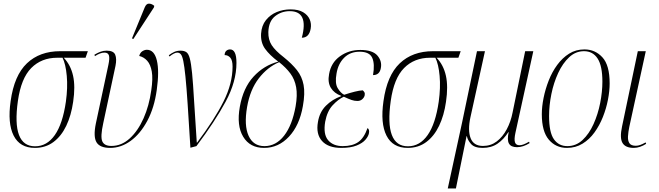

<svg xmlns="http://www.w3.org/2000/svg" viewBox="-20 -825 3720 1084"><path d="M177 10Q92 10 57 -59.5Q22 -129 40 -254Q60 -399 132 -467.5Q204 -536 320 -536H476L463 -499H340Q379 -458 392.5 -397.5Q406 -337 393 -250Q382 -173 354 -114.5Q326 -56 281.5 -23Q237 10 177 10ZM178 1Q245 1 289.5 -62.5Q334 -126 352 -251Q363 -330 357 -396.5Q351 -463 333 -499H303Q214 -499 156.5 -441Q99 -383 81 -255Q45 1 178 1Z M602 10Q544 10 525 -21.5Q506 -53 521 -127L592 -459Q600 -496 595 -512Q590 -528 570 -528Q546 -528 516 -508L513 -516Q531 -527 547.5 -533Q564 -539 582 -539Q621 -539 630.5 -516Q640 -493 632 -453L563 -130Q546 -53 557.5 -27Q569 -1 609 -1Q666 -1 712.5 -43.5Q759 -86 790.5 -157Q822 -228 834 -315Q844 -381 837 -421Q830 -461 811 -482Q792 -503 766 -509Q771 -528 784 -536Q797 -544 809 -544Q851 -544 865.5 -484Q880 -424 865 -317Q851 -216 811.5 -142.5Q772 -69 717.5 -29.5Q663 10 602 10ZM733 -605 725 -608 797 -783Q806 -805 821.5 -804.5Q837 -804 851 -792L849 -783Z M1055 9Q1046 -138 1039.5 -236Q1033 -334 1027 -392.5Q1021 -451 1015 -480Q1009 -509 1001 -518.5Q993 -528 981 -528Q964 -528 937 -506L933 -513Q947 -524 963 -531.5Q979 -539 999 -539Q1019 -539 1031.5 -531Q1044 -523 1051.5 -495.5Q1059 -468 1064.5 -411.5Q1070 -355 1075.5 -260Q1081 -165 1091 -20H1093Q1191 -150 1242 -252Q1293 -354 1293 -449Q1293 -485 1280 -499.5Q1267 -514 1248 -514Q1249 -531 1258 -538.5Q1267 -546 1279 -546Q1315 -546 1315 -470Q1315 -364 1254 -251Q1193 -138 1089 0Z M1471 10Q1391 10 1353 -53Q1315 -116 1334 -222Q1353 -329 1411.5 -392.5Q1470 -456 1551 -477Q1502 -514 1476.5 -549.5Q1451 -585 1454 -635Q1457 -681 1481.5 -711.5Q1506 -742 1542.5 -757Q1579 -772 1620 -772Q1665 -772 1691.5 -756Q1718 -740 1728.5 -715.5Q1739 -691 1734 -663Q1725 -612 1684 -612Q1724 -762 1616 -762Q1569 -762 1533 -733.5Q1497 -705 1495 -644Q1494 -601 1514 -570Q1534 -539 1582 -502Q1628 -465 1656.5 -429Q1685 -393 1694 -345.5Q1703 -298 1690 -226Q1671 -117 1611.5 -53.5Q1552 10 1471 10ZM1473 0Q1538 0 1584 -59Q1630 -118 1649 -225Q1660 -288 1652 -332.5Q1644 -377 1619.5 -410Q1595 -443 1556 -474Q1490 -446 1441 -382.5Q1392 -319 1375 -221Q1357 -117 1383.5 -58.5Q1410 0 1473 0Z M1907 10Q1833 10 1798 -29Q1763 -68 1775 -136Q1784 -192 1820 -228Q1856 -264 1906 -282V-284Q1867 -298 1848 -329Q1829 -360 1838 -407Q1849 -471 1899 -507Q1949 -543 2014 -543Q2084 -543 2111 -511Q2138 -479 2130 -440Q2123 -401 2086 -401Q2097 -464 2081.5 -498.5Q2066 -533 2010 -533Q1957 -533 1923 -499Q1889 -465 1880 -410Q1870 -355 1886.5 -327.5Q1903 -300 1923 -290Q1957 -301 1983 -307.5Q2009 -314 2028 -315Q2033 -311 2037 -304.5Q2041 -298 2039 -287Q2036 -274 2025 -264.5Q2014 -255 1998 -255Q1981 -255 1965 -260.5Q1949 -266 1921 -279Q1889 -264 1858 -230.5Q1827 -197 1816 -138Q1804 -67 1832.5 -33.5Q1861 0 1915 0Q1969 0 2002 -22.5Q2035 -45 2055 -102Q2067 -94 2063 -73Q2060 -56 2043.5 -36.5Q2027 -17 1993.5 -3.5Q1960 10 1907 10Z M2282 10Q2197 10 2162 -59.5Q2127 -129 2145 -254Q2165 -399 2237 -467.5Q2309 -536 2425 -536H2581L2568 -499H2445Q2484 -458 2497.5 -397.5Q2511 -337 2498 -250Q2487 -173 2459 -114.5Q2431 -56 2386.5 -23Q2342 10 2282 10ZM2283 1Q2350 1 2394.5 -62.5Q2439 -126 2457 -251Q2468 -330 2462 -396.5Q2456 -463 2438 -499H2408Q2319 -499 2261.5 -441Q2204 -383 2186 -255Q2150 1 2283 1Z M2508 239 2589 -134 2673 -536H2718L2636 -163Q2620 -89 2637 -45Q2654 -1 2707 -1Q2751 -1 2784.5 -26.5Q2818 -52 2841 -95Q2864 -138 2874 -190L2945 -536H2991L2890 -75Q2882 -38 2887.5 -21.5Q2893 -5 2913 -5Q2923 -5 2935.5 -9.5Q2948 -14 2967 -25L2970 -17Q2933 6 2899 6Q2865 6 2853.5 -14.5Q2842 -35 2852 -79H2850Q2824 -38 2789 -14Q2754 10 2705 10Q2659 10 2639.5 -12Q2620 -34 2616 -56H2614L2554 239Z M3181 10Q3118 10 3078.5 -36.5Q3039 -83 3039 -180Q3039 -223 3049 -272.5Q3059 -322 3078 -370.5Q3097 -419 3126 -458.5Q3155 -498 3193 -522Q3231 -546 3280 -546Q3340 -546 3381 -501.5Q3422 -457 3422 -354Q3422 -312 3412.5 -262.5Q3403 -213 3384 -165Q3365 -117 3336.5 -77.5Q3308 -38 3269 -14Q3230 10 3181 10ZM3183 0Q3232 0 3269 -34.5Q3306 -69 3331 -124.5Q3356 -180 3368.5 -243.5Q3381 -307 3381 -364Q3381 -453 3354 -494.5Q3327 -536 3277 -536Q3230 -536 3193.5 -502Q3157 -468 3131.5 -413Q3106 -358 3093 -294Q3080 -230 3080 -170Q3080 -77 3107.5 -38.5Q3135 0 3183 0Z M3558 10Q3511 10 3494.5 -18Q3478 -46 3492 -111L3581 -536H3626L3533 -109Q3527 -80 3525.5 -55.5Q3524 -31 3533.5 -16.5Q3543 -2 3570 -2Q3582 -2 3595.5 -7Q3609 -12 3625 -21L3628 -13Q3613 -3 3594.5 3.5Q3576 10 3558 10Z"/></svg>

Font: Noto Serif Display Condensed ExtraLight
Style: Italic
Weight: 200
Width: 3
Italic angle: -12°
Designer: Monotype Design Team
Foundry: Monotype Imaging Inc.
Version: Version 2.009